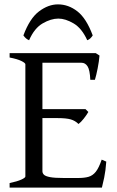

<svg xmlns="http://www.w3.org/2000/svg" viewBox="-20 -858 536 878"><path d="M435 -604Q433 -578 426.5 -545Q420 -512 414 -493H393Q391 -538 380.5 -554.5Q370 -571 353 -571H148L162 -615H418ZM384 -346Q376 -332 363 -315.5Q350 -299 339 -291Q324 -306 303.5 -312Q283 -318 242 -318H142L152 -359H371ZM466 -119Q463 -77 456.5 -46Q450 -15 446 0H24V-21Q58 -28 77 -36.5Q96 -45 96 -51V-564Q96 -570 78 -579Q60 -588 24 -595V-615H244V-595Q212 -591 193 -586.5Q174 -582 174 -575V-75Q174 -66 181 -59Q188 -52 209 -48Q230 -44 273 -44H336Q366 -44 385 -49.5Q404 -55 418 -72.5Q432 -90 445 -128ZM245 -838Q293 -838 334 -806Q375 -774 404 -696Q398 -687 392.5 -682Q387 -677 379 -674Q354 -729 316.5 -751Q279 -773 247 -773Q213 -773 175 -751Q137 -729 113 -674Q98 -680 87 -696Q116 -774 158.5 -806Q201 -838 245 -838Z"/></svg>

Font: ChillKai
Style: Regular
Weight: 400
Designer: ChillType
Foundry: 寒蝉字型
Version: Version 2.000